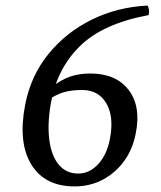

<svg xmlns="http://www.w3.org/2000/svg" viewBox="-20 -658 577 687"><path d="M70 -283Q90 -387 153.5 -465Q217 -543 309 -588Q401 -633 508 -638Q516 -625 512 -604Q349 -574 266.5 -493.5Q184 -413 162 -289Q149 -214 156.5 -157Q164 -100 190.5 -68.5Q217 -37 260 -37Q301 -37 332.5 -72Q364 -107 374 -165Q388 -242 360 -289Q332 -336 274 -336Q236 -336 208.5 -328Q181 -320 152 -300L162 -344Q200 -374 232.5 -384.5Q265 -395 303 -395Q395 -395 440 -336.5Q485 -278 466 -182Q455 -124 424 -81.5Q393 -39 347.5 -15Q302 9 247 9Q140 9 92 -69.5Q44 -148 70 -283Z"/></svg>

Font: Vollkorn
Style: Italic
Weight: 400
Italic angle: -11°
Designer: Friedrich Althausen
Foundry: Friedrich Althausen
Version: Version 5.001